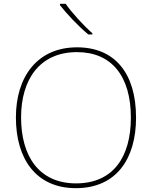

<svg xmlns="http://www.w3.org/2000/svg" viewBox="-20 -972 794 1002"><path d="M323 -952H293V-945C328 -900 388 -836 441 -792H462V-798C417 -838 352 -909 323 -952ZM690 -358C690 -590 579 -725 382 -725C177 -725 63 -574 63 -359C63 -143 168 10 376 10C587 10 690 -143 690 -358ZM90 -359C90 -556 186 -700 382 -700C562 -700 663 -575 663 -358C663 -156 573 -15 377 -15C182 -15 90 -159 90 -359Z"/></svg>

Font: Noto Sans Arabic Thin
Style: Regular
Weight: 100
Designer: Monotype Design Team, Nadine Chahine, Nizar Qandah and Khaled Hosny
Foundry: Monotype Imaging Inc.
Version: Version 2.012